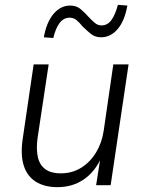

<svg xmlns="http://www.w3.org/2000/svg" viewBox="-20 -765 597 793"><path d="M217 8Q164 8 128 -14.5Q92 -37 78 -81.5Q64 -126 74 -193L119 -499H181L135 -194Q129 -148 136.5 -115.5Q144 -83 167.5 -66Q191 -49 230 -49Q278 -49 315 -72Q352 -95 376 -134Q400 -173 408 -223L448 -499H511L437 0H377L395 -115H399Q372 -55 325.5 -23.5Q279 8 217 8ZM200 -608 161 -611Q172 -673 201 -707.5Q230 -742 270 -742Q296 -742 313.5 -727Q331 -712 346 -695Q359 -681 371.5 -670.5Q384 -660 399 -660Q424 -660 440 -682Q456 -704 467 -745L506 -742Q495 -679 466 -645Q437 -611 397 -611Q372 -611 354 -626Q336 -641 320 -657Q309 -671 296.5 -681.5Q284 -692 268 -692Q243 -692 226.5 -670.5Q210 -649 200 -608Z"/></svg>

Font: Nunitoga
Style: Light Italic
Weight: 300
Italic angle: -9°
Designer: Vernon Adams
Foundry: Vernon Adams
Version: Version 1.0